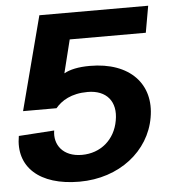

<svg xmlns="http://www.w3.org/2000/svg" viewBox="-52 -748 740 812"><g transform="rotate(-5 318.5 -342.0)"><path d="M253 16C423 16 552 -88 576 -228C601 -368 509 -468 339 -468C290 -468 254 -460 229 -446L264 -587H587L607 -700H145L41 -302H183C208 -332 250 -359 320 -359C400 -359 443 -308 428 -228C414 -148 353 -96 273 -96C193 -96 155 -149 165 -209L14 -199C-9 -69 83 16 253 16Z"/></g></svg>

Font: Uncut Sans
Style: Bold Italic
Weight: 700
Italic angle: -10°
Designer: Kasper Nordkvist
Foundry: Uncut Type
Version: Version 1.111;FEAKit 1.0